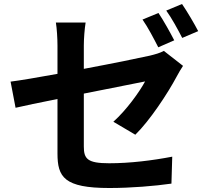

<svg xmlns="http://www.w3.org/2000/svg" viewBox="-20 -883 1040 962"><path d="M774 -818 694 -785C721 -747 752 -687 773 -646L853 -681C834 -718 799 -781 774 -818ZM892 -863 813 -830C840 -793 872 -734 893 -693L973 -727C955 -762 918 -825 892 -863ZM268 -114C268 4 301 59 528 59C636 59 756 49 839 37L843 -98C744 -79 632 -65 527 -65C418 -65 400 -87 400 -149V-414C541 -442 676 -469 707 -475C679 -423 614 -332 548 -273L658 -208C730 -278 821 -416 865 -499C874 -517 888 -539 897 -553L801 -628C783 -618 759 -611 730 -604C685 -594 545 -565 400 -538V-655C400 -690 404 -740 409 -770H260C265 -740 268 -689 268 -655V-513C169 -495 81 -480 33 -474L58 -343C100 -353 179 -369 268 -387Z"/></svg>

Font: Source Han Sans CN
Style: Bold
Weight: 700
Designer: Ryoko NISHIZUKA 西塚涼子 (kana, bopomofo & ideographs); Paul D. Hunt (Latin, Greek & Cyrillic); Sandoll Communications 산돌커뮤니
Foundry: Adobe
Version: Version 2.001;hotconv 1.0.107;makeotfexe 2.5.65593